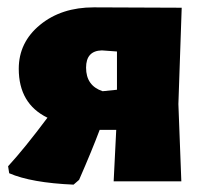

<svg xmlns="http://www.w3.org/2000/svg" viewBox="-20 -493 559 522"><path d="M180 9Q65 4 5 -22L2 -41Q47 -90 109 -173Q31 -211 31 -306Q31 -378 89 -425.5Q147 -473 235 -473L474 -472L465 -210L473 0H289L296 -140H251Q230 -84 195 -4ZM214 -309Q214 -260 259 -245L298 -249V-353L257 -356Q214 -355 214 -309Z"/></svg>

Font: Alegreya Sans SC Black
Style: Regular
Weight: 900
Designer: Juan Pablo del Peral
Foundry: Huerta Tipografica
Version: Version 2.007